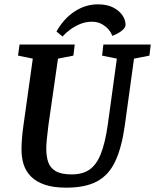

<svg xmlns="http://www.w3.org/2000/svg" viewBox="-20 -853 714 884"><path d="M431 -833Q472 -833 500 -819Q528 -805 543 -783.5Q558 -762 558 -739Q558 -725 540 -711Q522 -697 497 -688Q492 -703 479.5 -717.5Q467 -732 448 -742.5Q429 -753 403 -753Q374 -753 348 -742Q322 -731 301.5 -715.5Q281 -700 268 -685L240 -708Q274 -768 324 -800.5Q374 -833 431 -833ZM285 11Q226 11 186.5 -2.5Q147 -16 123 -40Q99 -64 89 -95.5Q79 -127 79 -164Q79 -213 88 -276L131 -583L63 -597L70 -648H324L318 -597L247 -583L203 -277Q199 -245 196 -215.5Q193 -186 193 -170Q193 -133 202 -106.5Q211 -80 236.5 -65Q262 -50 310 -50Q360 -50 392 -72Q424 -94 444 -144Q464 -194 476 -277L518 -583L450 -597L456 -648H674L668 -597L597 -583L555 -278Q541 -176 511.5 -112Q482 -48 428 -18.5Q374 11 285 11Z"/></svg>

Font: Faustina SemiBold
Style: Italic
Weight: 600
Italic angle: -8°
Designer: Alfonso Garcia
Foundry: http://www.omnibus-type.com
Version: Version 1.200